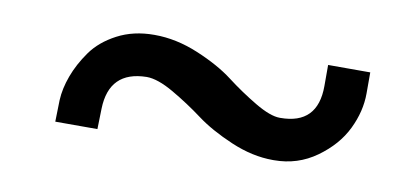

<svg xmlns="http://www.w3.org/2000/svg" viewBox="-35 -596 773 359"><g transform="rotate(10 352.0 -416.5)"><path d="M162 -359 161 -320H81L82 -361Q83 -383 92 -407.5Q101 -432 118 -456Q135 -480 165.5 -496Q196 -512 235 -512H236Q277 -512 319 -494.5Q361 -477 388.5 -456Q416 -435 445.5 -417.5Q475 -400 493 -400Q493 -400 494 -400Q565 -400 565 -473V-513H645V-473Q645 -439 628.5 -405Q612 -371 576.5 -345.5Q541 -320 496 -320Q495 -320 494 -320Q455 -320 414 -337.5Q373 -355 345.5 -375.5Q318 -396 287 -414Q256 -432 235 -432Q164 -431 162 -359Z"/></g></svg>

Font: Nordica Advanced
Style: RegularExtended
Weight: 300
Version: Version 1.07